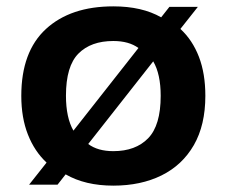

<svg xmlns="http://www.w3.org/2000/svg" viewBox="-20 -574 713 604"><path d="M547.5 -483Q585.5 -448 605.8 -395.2Q626 -342.5 626 -272.5Q626 -180.5 589.8 -117.5Q553.5 -54.5 488.2 -22.2Q423 10 336.5 10Q248 10 186.5 -25.5L161 7H71.5L126.5 -62.5Q88.5 -98 67.8 -150.8Q47 -203.5 47 -272.5Q47 -411.5 124.5 -482.8Q202 -554 336.5 -554Q426.5 -554 487 -519.5L513 -552.5H602.5ZM336.5 -445Q266 -445 226.8 -405.5Q187.5 -366 187.5 -273Q187.5 -204 211 -163L415.5 -423Q385.5 -445 336.5 -445ZM336.5 -98.5Q406.5 -98.5 446 -139Q485.5 -179.5 485.5 -272.5Q485.5 -341 462 -381L257.5 -121Q287.5 -98.5 336.5 -98.5Z"/></svg>

Font: Encode Sans Expanded Expanded SemiBold
Style: Regular
Weight: 600
Width: 7
Designer: Multiple Designers
Foundry: Impallari Type
Version: Version 3.000; ttfautohint (v1.8.3) -l 8 -r 50 -G 200 -x 14 